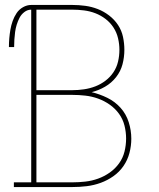

<svg xmlns="http://www.w3.org/2000/svg" viewBox="-20 -755 640 775"><path d="M36 0V-19H106V-716Q91 -716 78.5 -706.5Q66 -697 59 -683.5Q52 -670 47.5 -655.5Q43 -641 41 -626Q39 -611 38 -595.5Q37 -580 37 -565H16Q16 -583 17.5 -600.5Q19 -618 22 -635.5Q25 -653 31 -670Q37 -687 47 -702Q57 -717 73 -726Q89 -735 106 -735H272Q298 -735 324 -731.5Q350 -728 374.5 -718.5Q399 -709 420.5 -692.5Q442 -676 456.5 -654Q471 -632 476.5 -606Q482 -580 482 -554Q482 -524 474.5 -495.5Q467 -467 448.5 -443.5Q430 -420 404 -405Q378 -390 350 -383Q383 -375 413.5 -360Q444 -345 466.5 -320Q489 -295 499.5 -262Q510 -229 510 -195Q510 -166 502.5 -137.5Q495 -109 478.5 -85Q462 -61 438 -44Q414 -27 386.5 -17Q359 -7 330 -3.5Q301 0 272 0ZM272 -391Q295 -391 319 -394.5Q343 -398 365 -406.5Q387 -415 406 -429.5Q425 -444 438 -463.5Q451 -483 456.5 -506.5Q462 -530 462 -554Q462 -577 456.5 -600.5Q451 -624 438 -644Q425 -664 406 -678.5Q387 -693 365 -701.5Q343 -710 319 -713Q295 -716 272 -716H127V-391ZM272 -19Q298 -19 324.5 -22Q351 -25 376 -34Q401 -43 423 -58.5Q445 -74 460.5 -95.5Q476 -117 482.5 -143Q489 -169 489 -196Q489 -222 482.5 -248Q476 -274 460.5 -295.5Q445 -317 423 -332.5Q401 -348 376 -357Q351 -366 324.5 -369Q298 -372 272 -372H127V-19Z"/></svg>

Font: Iosevka Curly Slab ThEx
Style: Regular
Weight: 100
Width: 7
Monospace: yes
Designer: Belleve Invis
Foundry: Belleve Invis
Version: Version 11.1.0; ttfautohint (v1.8.3)